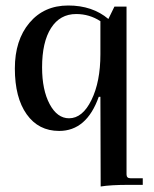

<svg xmlns="http://www.w3.org/2000/svg" viewBox="-20 -464 559 698"><path d="M346 214 345 -112H339Q295 12 195 12Q120 12 77 -48.5Q34 -109 34 -215Q34 -318 87 -381Q140 -444 228 -444Q316 -444 374 -395L396 -440H440V170Q440 184 454 184H499V208H450Q382 208 346 214ZM231 -34Q280 -34 312.5 -100.5Q345 -167 345 -267V-387Q305 -413 257 -413Q198 -413 165.5 -362Q133 -311 133 -219Q133 -137 160.5 -85.5Q188 -34 231 -34Z"/></svg>

Font: Arapey
Style: Regular
Weight: 400
Designer: Eduardo Rodriguez Tunni
Foundry: Eduardo Rodriguez Tunni
Version: Version 4.000